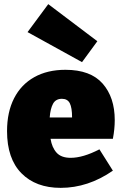

<svg xmlns="http://www.w3.org/2000/svg" viewBox="-20 -892 592 927"><path d="M525 -222H224Q231 -179 253.5 -154.5Q276 -130 321 -130Q381 -130 460 -171L525 -68Q405 15 273 15Q153 15 83.5 -55.5Q14 -126 14 -259Q14 -351 48 -417.5Q82 -484 145.5 -519.5Q209 -555 296 -555Q417 -555 475.5 -488.5Q534 -422 534 -312Q534 -269 525 -222ZM220 -325H328Q328 -372 317 -393.5Q306 -415 279 -415Q249 -415 236 -391Q223 -367 220 -325ZM113 -737 213 -872 450 -693 376 -592Z"/></svg>

Font: Bitter Pro Black
Style: Regular
Weight: 900
Designer: Sol Matas, and Bitter project Authors
Foundry: Sol Matas
Version: Version 1.010